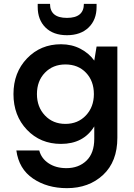

<svg xmlns="http://www.w3.org/2000/svg" viewBox="-20 -746 697 998"><path d="M328 232Q225 232 151.5 182Q78 132 65 36H184Q195 78 233 103Q271 128 325 128Q389 128 429.5 89Q470 50 470 -25V-89Q414 2 297 2Q190 2 120 -71.5Q50 -145 50 -257Q50 -369 120.5 -442.5Q191 -516 297 -516Q353 -516 398 -492.5Q443 -469 470 -431L482 -504H590V-30Q590 94 516 163Q442 232 328 232ZM468 -257Q468 -325 427 -368Q386 -411 320 -411Q255 -411 213.5 -368Q172 -325 172 -257Q172 -190 213.5 -146Q255 -102 320 -102Q385 -102 426.5 -146Q468 -190 468 -257ZM176 -710V-726H240Q240 -653 328 -653Q416 -653 416 -726H482V-710Q482 -643 440.5 -603Q399 -563 328 -563Q257 -563 216.5 -603Q176 -643 176 -710Z"/></svg>

Font: AWOL-DM SemiBold
Style: Regular
Weight: 600
Designer: Colophon Foundry, Jonny Pinhorn, Mikhail Sharanda
Foundry: Colophon Foundry
Version: Version 1.000;Glyphs 3.2.3 (3260)